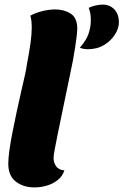

<svg xmlns="http://www.w3.org/2000/svg" viewBox="-20 -795 537 835"><path d="M362 -581Q350 -581 341.5 -583Q333 -585 327 -587Q357 -622 366 -651Q375 -680 375 -705Q375 -723 373 -735Q371 -747 366 -761Q375 -766 393 -770.5Q411 -775 427 -775Q457 -775 477 -754.5Q497 -734 497 -697Q497 -672 480 -645Q463 -618 433 -599.5Q403 -581 362 -581ZM130 20Q81 20 48.5 -5.5Q16 -31 16 -83Q16 -106 21 -142Q26 -178 34.5 -221Q43 -264 52.5 -308.5Q62 -353 71.5 -394Q81 -435 88 -466.5Q95 -498 97 -515Q108 -572 113 -610Q118 -648 118 -675Q118 -691 116.5 -704Q115 -717 112 -727Q134 -739 163.5 -746.5Q193 -754 221 -754Q258 -754 287 -736Q316 -718 316 -670Q316 -658 313.5 -638Q311 -618 307 -590.5Q303 -563 297 -531Q291 -499 283 -463Q263 -366 250 -304Q237 -242 229.5 -204.5Q222 -167 218.5 -148Q215 -129 214 -121Q213 -113 213 -107Q213 -88 224 -72Q235 -56 260 -54Q252 -29 231.5 -12.5Q211 4 184.5 12Q158 20 130 20Z"/></svg>

Font: Sansita Swashed Light ExtraBold
Style: Regular
Weight: 800
Version: Version 1.003